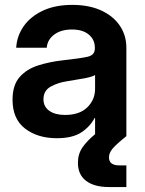

<svg xmlns="http://www.w3.org/2000/svg" viewBox="-20 -546 581 770"><path d="M208 8.3Q130.9 8.3 80.6 -30.3Q30.3 -68.8 30.3 -146Q30.3 -204.6 58.6 -236.8Q86.9 -269 133.1 -283.7Q179.2 -298.3 232.4 -304.2Q303.7 -312 332 -318.6Q360.4 -325.2 360.4 -351.6V-355Q360.4 -387.2 335.9 -407.5Q311.5 -427.7 268.6 -427.7Q224.6 -427.7 197.3 -407.2Q169.9 -386.7 167.5 -354.5H44.9Q47.9 -402.3 75.2 -441.2Q102.5 -480 151.9 -503.2Q201.2 -526.4 270 -526.4Q336.9 -526.4 385.5 -504.2Q434.1 -481.9 460.4 -443.1Q486.8 -404.3 486.8 -354.5V0H361.3V-72.8H359.4Q340.8 -37.6 305.4 -14.6Q270 8.3 208 8.3ZM240.7 -85Q298.8 -85 330.1 -115.5Q361.3 -146 361.3 -190.4V-245.1Q349.6 -237.8 318.4 -231.9Q287.1 -226.1 249.5 -220.2Q210.9 -214.4 182.6 -198.2Q154.3 -182.1 154.3 -147.9Q154.3 -118.2 177.7 -101.6Q201.2 -85 240.7 -85ZM416.5 204.1Q357.9 204.1 325.2 179.2Q292.5 154.3 292.5 106.9Q292.5 72.3 310.3 45.9Q328.1 19.5 361.3 -7.8L486.8 0Q447.8 31.2 432.4 49.1Q417 66.9 417 85Q417 117.2 458 117.2H486.8V204.1Z"/></svg>

Font: Inter Display Semi Bold
Style: Regular
Weight: 600
Designer: Rasmus Andersson
Foundry: rsms
Version: Version 4.000;git-37864ae